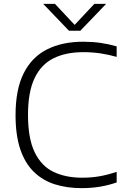

<svg xmlns="http://www.w3.org/2000/svg" viewBox="-20 -965 648 994"><path d="M402.5 9Q326 9 263.2 -11Q200.5 -31 155 -75.5Q109.5 -120 85 -192.2Q60.5 -264.5 60.5 -369Q60.5 -502 102.8 -586Q145 -670 223.8 -709.5Q302.5 -749 411 -749Q458.5 -749 500.2 -743Q542 -737 584 -725V-670.5Q542 -682.5 499.2 -688.8Q456.5 -695 412 -695Q320.5 -695 256.5 -663Q192.5 -631 158.8 -559.8Q125 -488.5 125 -371Q125 -248 159.5 -176.8Q194 -105.5 257 -75.2Q320 -45 405.5 -45Q451 -45 493 -52Q535 -59 584 -75.5V-20.5Q542.5 -6 497.8 1.5Q453 9 402.5 9ZM337 -806 203.5 -945H264.5L375.5 -826.5H357.5L468.5 -945H529.5L396 -806Z"/></svg>

Font: Encode Sans SemiExpanded Light
Style: Regular
Weight: 300
Width: 6
Designer: Multiple Designers
Foundry: Impallari Type
Version: Version 3.002